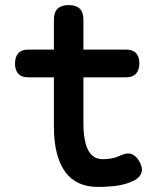

<svg xmlns="http://www.w3.org/2000/svg" viewBox="-20 -725 640 755"><path d="M476 -530Q502 -530 515 -516Q528 -502 528 -476Q528 -450 515 -435.5Q502 -421 476 -421H308V-244Q308 -169 327 -134Q346 -99 384 -99Q402 -99 418.5 -102Q435 -105 455 -114Q480 -126 498 -119Q516 -112 528 -90Q542 -66 536.5 -47Q531 -28 509 -16Q477 0 441.5 5Q406 10 365 10Q324 10 292 -4Q260 -18 238 -47Q216 -76 204 -120.5Q192 -165 192 -227V-421H90Q65 -421 52 -435Q39 -449 39 -475Q39 -501 52 -515.5Q65 -530 91 -530H192V-647Q192 -677 206.5 -691Q221 -705 250 -705Q279 -705 293.5 -691Q308 -677 308 -647V-530Z"/></svg>

Font: Maple Mono SemiBold
Style: Regular
Weight: 600
Monospace: yes
Designer: subframe7536
Version: Version 7.000